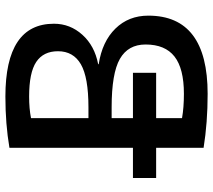

<svg xmlns="http://www.w3.org/2000/svg" viewBox="-59 -721 790 712"><g transform="rotate(-90 336.0 -365.0)"><path d="M254 -267H422V-181H254V-85Q293 -78 344 -78Q438 -78 482.5 -113Q527 -148 527 -220Q527 -285 473.5 -315.5Q420 -346 294 -346H254ZM254 -432H294Q405 -432 453.5 -460Q502 -488 502 -545Q502 -599 462.5 -625.5Q423 -652 334 -652Q289 -652 254 -645ZM144 -267V-725Q232 -740 334 -740Q604 -740 604 -560Q604 -500 563 -454.5Q522 -409 454 -396V-394Q538 -381 586 -332Q634 -283 634 -210Q634 10 344 10Q237 10 144 -5V-181H32V-267Z"/></g></svg>

Font: Mplus 1p Medium
Style: Regular
Weight: 500
Version: Version 1.061